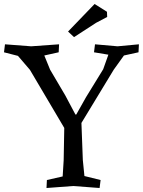

<svg xmlns="http://www.w3.org/2000/svg" viewBox="-33 -932 716 962"><path d="M382 -130 390 -50 471 -30 466 10 334 0 200 10 202 -30 281 -48 286 -129 289 -291 117 -582 57 -652 -13 -670 -8 -710 123 -700 263 -710 261 -670 189 -654 218 -583 294 -454 345 -358H349L398 -445L484 -585L510 -658L438 -670L443 -710L556 -700L663 -710L661 -670L588 -654L537 -583L375 -316ZM441 -912 503 -873 504 -847 449 -818 338 -746 308 -774Z"/></svg>

Font: Alike Angular
Style: Regular
Weight: 400
Version: Version 1.210